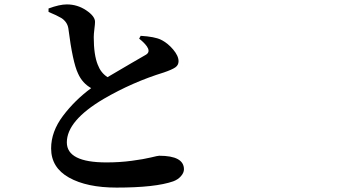

<svg xmlns="http://www.w3.org/2000/svg" viewBox="-20 -810 1540 871"><path d="M611.3 -634.8 618.2 -647.5Q681.6 -643.6 710 -629.9Q740.2 -615.2 765.1 -585.9Q790 -556.6 790 -532.2Q790 -514.6 775.4 -504.4Q760.7 -494.1 723.6 -481.4Q581.1 -437.5 450.2 -361.3Q283.2 -262.7 283.2 -164.1Q283.2 -73.2 462.9 -73.2Q523.4 -73.2 578.1 -80.6Q632.8 -87.9 664.6 -95.7Q696.3 -103.5 702.1 -103.5Q814.5 -103.5 814.5 -42Q814.5 -26.4 800.8 -10.7Q787.1 4.9 765.6 12.7Q684.6 41 508.8 41Q374 41 293 -4.4Q211.9 -49.8 211.9 -136.7Q211.9 -212.9 265.6 -284.2Q319.3 -355.5 393.6 -410.2Q353.5 -432.6 334 -476.6Q309.6 -527.3 290 -681.6Q285.2 -710.9 257.8 -728.5Q238.3 -740.2 200.2 -755.9V-771.5Q250 -790 283.2 -790Q331.1 -790 371.1 -763.2Q411.1 -736.3 411.1 -710.9Q411.1 -701.2 408.2 -678.2Q405.3 -655.3 405.3 -641.6Q405.3 -560.5 423.8 -515.6Q437.5 -479.5 467.8 -460Q509.8 -485.4 574.2 -522.5Q638.7 -559.6 641.6 -561.5Q676.8 -582 611.3 -634.8Z"/></svg>

Font: Bpmf Zihi Serif Bold
Style: Bold
Weight: 700
Foundry: But Ko
Version: Version 1.320